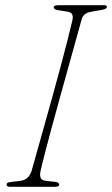

<svg xmlns="http://www.w3.org/2000/svg" viewBox="-20 -720 432 740"><path d="M136.5 -61.5Q128.5 -27 153.5 -23.5L193 -19Q208.5 -17 208 -8Q208 -3.5 203 -1.8Q198 0 192.5 0H19Q5.5 0 5.5 -8Q4.5 -17 21.5 -18.5L58.5 -23Q90.5 -27 101.5 -60.5Q108 -83.5 120.2 -127Q132.5 -170.5 148.2 -226.5Q164 -282.5 180.8 -343Q197.5 -403.5 213 -461.2Q228.5 -519 240.5 -566.2Q252.5 -613.5 259 -641.5Q262 -656.5 258.2 -664.5Q254.5 -672.5 240.5 -675L203 -681Q187 -683.5 187 -692.5Q187 -700 208 -700H380Q392 -700 392 -694Q392 -685.5 373 -682L330.5 -674.5Q301.5 -670 294.5 -645Q286.5 -615.5 273 -567.2Q259.5 -519 243.2 -460.2Q227 -401.5 210 -340.5Q193 -279.5 178 -223.8Q163 -168 152 -125.2Q141 -82.5 136.5 -61.5Z"/></svg>

Font: Fraunces 72pt Soft Thin
Style: Italic
Weight: 100
Italic angle: -16°
Version: Version 1.000;[0bf87f6ff]